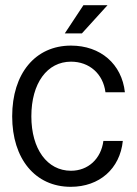

<svg xmlns="http://www.w3.org/2000/svg" viewBox="-20 -708 529 741"><path d="M454 -164H379C370 -95 320 -49 254 -49C162 -49 101 -133 101 -259C101 -387 162 -470 254 -470C325 -470 378 -423 387 -352H462C450 -461 368 -532 254 -532C116 -532 27 -424 27 -259C27 -95 116 13 253 13C364 13 443 -57 454 -164ZM230 -579H296L395 -688H302Z"/></svg>

Font: Non Bureau Light
Style: Regular
Weight: 300
Designer: Jona Saucedo
Foundry: Non Foundry
Version: Version 1.000;FEAKit 1.0